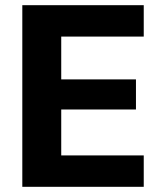

<svg xmlns="http://www.w3.org/2000/svg" viewBox="-20 -720 626 740"><path d="M66 0V-700H534V-579H216V-414H504V-298H216V-121H534V0Z"/></svg>

Font: DM Sans 20pt Black
Style: Regular
Weight: 900
Version: Version 4.004;gftools[0.9.30]